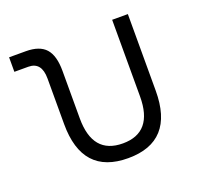

<svg xmlns="http://www.w3.org/2000/svg" viewBox="-98 -628 782 747"><g transform="rotate(-20 293.0 -254.5)"><path d="M312.5 9.8Q122.6 9.8 122.6 -200.2V-389.2Q122.6 -457.5 67.9 -457.5H10.3V-517.6H79.6Q136.2 -517.6 161.9 -488.8Q187.5 -460 187.5 -397V-200.2Q187.5 -51.3 312.5 -51.3Q437 -51.3 437 -200.2V-517.6H502V-200.2Q502 9.8 312.5 9.8Z"/></g></svg>

Font: Cascadia Code NF Light
Style: Regular
Weight: 300
Monospace: yes
Designer: Aaron Bell
Foundry: Saja Typeworks
Version: Version 2404.023; ttfautohint (v1.8.4)